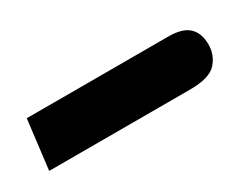

<svg xmlns="http://www.w3.org/2000/svg" viewBox="-28 -157 319 250"><g transform="rotate(-30 131.0 -32.0)"><path d="M0 5 9 -69H222Q243 -69 252.5 -60Q262 -51 262 -34Q262 -18 251.5 -6.5Q241 5 212 5Z"/></g></svg>

Font: Noto Sans Arabic ExtraCondensed
Style: Regular
Weight: 400
Width: 2
Designer: Monotype Design Team, Nadine Chahine, Nizar Qandah and Khaled Hosny
Foundry: Monotype Imaging Inc.
Version: Version 2.012